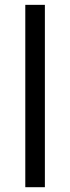

<svg xmlns="http://www.w3.org/2000/svg" viewBox="-20 -780 292 800"><path d="M167 0H85.4V-759.8H167Z"/></svg>

Font: Wonky
Style: Regular
Weight: 400
Designer: Monotype Design Team
Foundry: Monotype Imaging Inc.
Version: Version 3.000